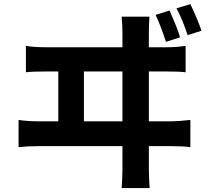

<svg xmlns="http://www.w3.org/2000/svg" viewBox="-20 -868 1040 944"><path d="M970.7 -716.8 902.3 -695.3Q878.9 -768.6 847.7 -827.1L916 -847.7Q953.1 -769.5 970.7 -716.8ZM865.2 -684.6 795.9 -662.1Q770.5 -741.2 745.1 -794.9L813.5 -816.4Q852.5 -729.5 865.2 -684.6ZM392.6 -271.5H582V-516.6H392.6ZM711.9 -271.5H823.2Q854.5 -271.5 916 -278.3V-144.5Q880.9 -149.4 823.2 -149.4H711.9V-38.1Q711.9 0 715.8 56.6H578.1Q582 2 582 -36.1V-149.4H169.9Q114.3 -149.4 71.3 -144.5V-278.3Q116.2 -271.5 169.9 -271.5H266.6V-516.6H206.1Q140.6 -516.6 107.4 -512.7V-642.6Q144.5 -635.7 206.1 -635.7H582V-708Q582 -740.2 578.1 -786.1H714.8Q711.9 -745.1 711.9 -708V-635.7H799.8Q846.7 -635.7 892.6 -642.6V-512.7Q863.3 -516.6 799.8 -516.6H711.9Z"/></svg>

Font: GenEi Gothic M Regular
Style: Bold
Weight: 700
Designer: o_tamon (Modified); [Source Han Sans]
Ryoko NISHIZUKA  (kana & ideographs); Paul D. Hunt (Latin, Greek & Cyrillic); Wenl
Version: Version 1.1a;Original Version 1.004